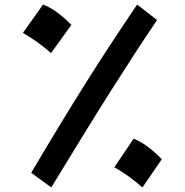

<svg xmlns="http://www.w3.org/2000/svg" viewBox="-20 -818 815 847"><path d="M117.7 -55.7Q184.6 -168.9 243.2 -265.4Q301.8 -361.8 356.7 -449.2Q411.6 -536.6 467.5 -621.8Q523.4 -707 585 -797.9L672.9 -729.5Q623.5 -656.7 575.7 -583.3Q527.8 -509.8 474.1 -425Q420.4 -340.3 355.2 -234.6Q290 -128.9 206.1 8.8ZM169.9 -797.9Q228 -776.4 294.9 -708L205.1 -584Q146.5 -635.3 81.1 -672.9ZM569.3 -206.1Q626.5 -184.6 693.8 -115.7L608.4 8.8Q547.4 -44.9 484.4 -80.1Z"/></svg>

Font: Pinar DS1 Bold
Style: Regular
Weight: 700
Designer: Amin Abedi
Version: Version 3.000